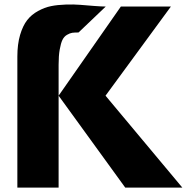

<svg xmlns="http://www.w3.org/2000/svg" viewBox="-20 -855 887 875"><path d="M59.1 0V-597.2Q59.1 -653.3 71.5 -695.6Q84 -737.8 103.8 -763.2Q123.5 -788.6 153.6 -804.9Q183.6 -821.3 212.9 -827.1Q242.2 -833 279.5 -834.2Q316.9 -835.4 345.5 -833Q374 -830.6 408.7 -827.9Q443.4 -825.2 461.9 -825.2L337.9 -707Q319.8 -707 309.3 -705.6Q298.8 -704.1 285.4 -696.3Q272 -688.5 264.6 -673.3Q257.3 -658.2 252.2 -629.6Q247.1 -601.1 247.1 -560.1V-418.9L530.8 -825.2H758.8L460.9 -418.9L811 0H550.8L247.1 -418.9V0Z"/></svg>

Font: Hussar Preview
Style: Bold
Weight: 700
Foundry: Cannot Into Space Fonts, PlusOne Fonts
Version: Version 2.29RC2 "Millennial"